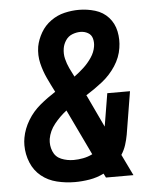

<svg xmlns="http://www.w3.org/2000/svg" viewBox="-53 -788 683 842"><g transform="rotate(-5 288.0 -367.5)"><path d="M243 8Q275 8 308 2.5Q341 -3 371 -18L380 0H501L456 -93Q469 -113 476 -135Q483 -157 487 -179L518 -368H418L394 -223L328 -363Q326 -365 326 -367Q363 -390 398 -417.5Q433 -445 457.5 -482.5Q482 -520 488 -561Q494 -598 486.5 -634Q479 -670 455.5 -696Q432 -722 397 -732.5Q362 -743 325 -743Q294 -743 262 -735.5Q230 -728 202 -708Q174 -688 157 -658.5Q140 -629 134 -598Q128 -560 136.5 -524.5Q145 -489 160 -457Q175 -425 191 -394Q155 -371 122.5 -344Q90 -317 68 -280.5Q46 -244 39 -205Q36 -189 36 -172Q36 -132 51 -95.5Q66 -59 95.5 -35Q125 -11 164 -1.5Q203 8 243 8ZM281 -453Q271 -472 261.5 -492Q252 -512 246.5 -534.5Q241 -557 245 -581Q248 -599 259 -615.5Q270 -632 288 -639Q306 -646 324 -646Q342 -646 357 -637.5Q372 -629 376.5 -612Q381 -595 378 -577Q374 -552 358.5 -529Q343 -506 323 -487.5Q303 -469 281 -453ZM246 -89Q217 -89 191.5 -99.5Q166 -110 155.5 -136Q145 -162 149 -190Q155 -225 179 -255Q203 -285 233 -308L329 -107Q309 -97 287.5 -93Q266 -89 246 -89Z"/></g></svg>

Font: Iosevka Sparkle SmBdObl
Style: Regular
Weight: 600
Italic angle: -9°
Designer: Belleve Invis
Foundry: Belleve Invis
Version: Version 4.5.0; ttfautohint (v1.8.3)